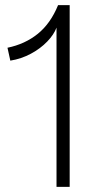

<svg xmlns="http://www.w3.org/2000/svg" viewBox="-20 -724 370 744"><path d="M199 0V-617Q189 -590 163 -563Q137 -536 100 -516Q63 -496 20 -489L9 -539Q77 -553 126.5 -593Q176 -633 205 -704H250V0Z"/></svg>

Font: Prodigy Sans Light
Style: Regular
Weight: 300
Designer: Wei Huang
Foundry: Wei Huang
Version: Version 1.003; ttfautohint (v1.8.3)